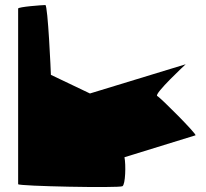

<svg xmlns="http://www.w3.org/2000/svg" viewBox="-20 -745 817 762"><path d="M52 -14C52 -6 452 2 466 -6C478 -13 480 -91 474 -121L756 -208C761 -213 618 -357 604 -364C590 -372 717 -490 717 -490L337 -374L182 -448C182 -456 170 -725 160 -725C149 -725 52 -718 52 -711Z"/></svg>

Font: Ampere
Style: SCUltExt
Weight: 400
Version: Version 1